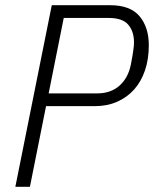

<svg xmlns="http://www.w3.org/2000/svg" viewBox="-20 -718 592 738"><path d="M39 0 179 -698H403Q481 -698 516.5 -655.5Q552 -613 552 -544Q552 -491 537.5 -448Q523 -405 496 -374.5Q469 -344 430.5 -327Q392 -310 345 -310H157L95 0ZM167 -359H353Q406 -359 439.5 -389Q473 -419 483 -470Q487 -489 489 -502.5Q491 -516 492.5 -525.5Q494 -535 494.5 -542Q495 -549 495 -556Q495 -597 473 -623Q451 -649 398 -649H225Z"/></svg>

Font: IBM Plex Sans Condensed Light
Style: Italic
Weight: 300
Width: 3
Italic angle: -11°
Designer: Mike Abbink, Paul van der Laan, Pieter van Rosmalen
Foundry: Bold Monday
Version: Version 1.3